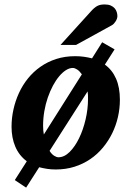

<svg xmlns="http://www.w3.org/2000/svg" viewBox="-20 -754 593 868"><path d="M377.9 -307.1Q377.9 -315.9 377.7 -324.7Q377.4 -333.5 376 -340.8L204.1 -71.8Q213.9 -56.6 224.9 -49.8Q235.8 -43 244.1 -43Q270.5 -43 294.7 -66.9Q318.8 -90.8 337.4 -128.9Q356 -167 366.9 -213.9Q377.9 -260.7 377.9 -307.1ZM350.1 -418Q339.4 -433.1 328.6 -439.9Q317.9 -446.8 309.1 -446.8Q293.9 -446.8 278.1 -436.8Q262.2 -426.8 247.3 -408.9Q232.4 -391.1 219.2 -366.5Q206.1 -341.8 196 -312.7Q186 -283.7 180.4 -251.2Q174.8 -218.8 174.8 -185.1Q174.8 -163.1 178.2 -146ZM522 -303.2Q522 -263.7 513.2 -225.1Q504.4 -186.5 487.3 -151.6Q470.2 -116.7 445.3 -86.7Q420.4 -56.6 388.2 -34.7Q356 -12.7 316.7 -0.2Q277.3 12.2 231.9 12.2Q210.9 12.2 192.4 9.3Q173.8 6.3 157.2 2L98.1 94.2L46.9 60.1L101.1 -24.9Q65.9 -51.3 49.1 -91.3Q32.2 -131.3 32.2 -181.2Q32.2 -220.2 40.8 -259Q49.3 -297.9 65.7 -333.5Q82 -369.1 106.4 -399.4Q130.9 -429.7 162.8 -452.1Q194.8 -474.6 234.1 -487.3Q273.4 -500 319.8 -500Q341.3 -500 360.1 -497.3Q378.9 -494.6 396 -490.2L441.9 -563L498 -530.8L454.1 -461.9Q487.3 -438 504.6 -398.4Q522 -358.9 522 -303.2ZM510.7 -681.2Q510.7 -676.3 508.8 -670.2Q506.8 -664.1 503.2 -658.2Q499.5 -652.3 494.9 -647.2Q490.2 -642.1 484.4 -639.2L323.7 -550.8H253.4L390.6 -702.1Q398.9 -711.4 406 -717.5Q413.1 -723.6 420.4 -727.3Q427.7 -731 435.5 -732.4Q443.4 -733.9 453.6 -733.9Q469.7 -733.9 480.7 -729Q491.7 -724.1 498.3 -716.6Q504.9 -709 507.8 -699.5Q510.7 -689.9 510.7 -681.2Z"/></svg>

Font: Charis SIL APac
Style: Bold Italic
Weight: 700
Italic angle: -11°
Foundry: SIL International
Version: Version 5.000